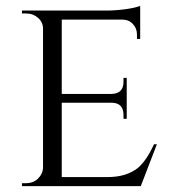

<svg xmlns="http://www.w3.org/2000/svg" viewBox="-20 -636 586 656"><path d="M461 0H55V-10H69Q93 -10 109 -25Q126 -41 127 -63V-538Q127 -560 110 -575Q93 -590 69 -590H55V-600H347Q376 -600 412 -605Q445 -610 459 -616V-503H448V-518Q448 -539 434 -554Q420 -569 398 -569H191V-315H361Q402 -316 402 -357V-370H413V-230H402V-243Q402 -283 364 -285H191V-31H347Q413 -31 452 -63Q481 -88 506 -143H516Z"/></svg>

Font: Cinzel(RUS BY LYAJKA)
Style: Regular
Weight: 400
Designer: Natanael Gama
Version: Version 1.001;PS 001.001;hotconv 1.0.56;makeotf.lib2.0.21325